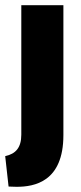

<svg xmlns="http://www.w3.org/2000/svg" viewBox="-25 -548 312 739"><path d="M39 171C107 171 219 152 219 -28V-528H57V-30C57 20 36 44 -5 53L8 170C17 170 24 171 39 171Z"/></svg>

Font: Bricolage Grotesque 10pt Condensed ExtraBold
Style: Regular
Weight: 800
Width: 3
Designer: Mathieu Triay
Foundry: Atelier Triay
Version: Version 1.000;gftools[0.9.29]